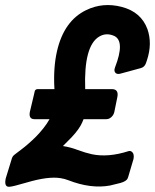

<svg xmlns="http://www.w3.org/2000/svg" viewBox="-90 -714 598 741"><path d="M-67.9 -25.4Q-67.9 -25.4 -45.4 -98.6Q-43 -110.4 -33.7 -117.2L-24.9 -124Q-16.1 -130.9 -5.6 -138.7Q4.9 -146.5 20 -159.7Q35.2 -172.9 48.8 -186.5Q62.5 -200.2 76.9 -218.3Q91.3 -236.3 101.1 -253.9H44.4Q41.5 -253.9 38.6 -254.4Q18.1 -257.3 26.9 -289.1L41.5 -350.6Q43 -358.9 44.4 -363.3Q47.4 -370.1 56.2 -370.1H120.1Q115.2 -452.1 129.9 -516.1Q156.7 -633.8 243.2 -675.3Q307.1 -706.1 379.4 -687.5Q454.6 -668 479 -601.6Q498.5 -545.9 477.1 -481.4Q476.6 -479.5 475.1 -475.6Q473.6 -471.7 473.1 -469.7Q467.8 -455.1 453.6 -451.2L374.5 -429.7Q363.8 -426.8 356.9 -431.6Q348.1 -439 354 -454.1Q393.1 -554.7 351.1 -575.2Q320.3 -588.9 293.5 -573.2Q232.9 -538.1 238.8 -370.1H342.3Q369.1 -369.6 362.8 -338.9L351.1 -281.2Q349.6 -275.4 346.2 -269.5Q335.4 -253.9 319.8 -253.9H232.4Q228 -241.7 221.2 -229.5Q206.5 -203.1 170.9 -168.5Q158.2 -156.2 152.8 -150.4Q183.1 -145.5 208.5 -135.7Q240.2 -124 264.6 -118.7Q328.1 -105.5 406.7 -130.9Q412.6 -132.3 418 -128.9Q429.2 -120.6 425.3 -100.6L404.8 -31.2Q403.8 -28.3 402.8 -25.9Q397.9 -14.2 374.5 -7.8Q351.1 -1.5 334.5 2Q260.7 15.6 173.3 -18.6Q159.7 -23.9 144 -26.4Q96.2 -34.2 13.7 -9.8Q-41 6.3 -53.2 6.8Q-55.2 6.8 -57.6 6.8Q-74.2 4.9 -67.9 -25.4Z"/></svg>

Font: Allan
Style: Bold
Weight: 700
Version: Version 1.005